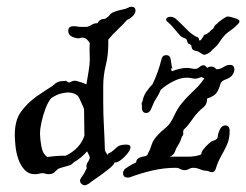

<svg xmlns="http://www.w3.org/2000/svg" viewBox="-20 -513 732 571"><path d="M657 -464Q663 -464 678.5 -459Q694 -454 692 -449Q692 -446 690 -444Q678 -431 669 -425Q660 -419 651 -411Q641 -401 633.5 -389Q626 -377 615 -368Q613 -367 611.5 -365Q610 -363 608 -361Q602 -355 594 -352Q590 -350 587 -350Q585 -350 578 -354.5Q571 -359 569 -360Q558 -362 554 -365Q550 -368 549 -377Q549 -379 545.5 -381Q542 -383 539 -384L535 -395Q534 -398 526.5 -400.5Q519 -403 514 -409Q501 -424 494.5 -432Q488 -440 477 -449Q472 -454 475.5 -458.5Q479 -463 486 -463H489Q497 -462 503.5 -456.5Q510 -451 531 -430Q534 -427 539.5 -421.5Q545 -416 548 -414L555 -409Q562 -404 567 -402.5Q572 -401 572 -393Q577 -392 579 -396Q581 -400 584 -403Q586 -409 589 -410Q592 -411 596 -412Q596 -412 596.5 -412.5Q597 -413 597 -414Q598 -416 600 -416Q602 -416 604 -419Q608 -424 611.5 -426Q615 -428 618 -435Q620 -439 622 -440Q624 -441 627 -444Q629 -447 641 -455.5Q653 -464 657 -464ZM243 34Q240 35 237.5 36.5Q235 38 232 38Q227 38 222.5 34Q218 30 218 24Q218 20 223 13Q228 7 231.5 0Q235 -7 238 -13Q238 -15 237.5 -15.5Q237 -16 237 -17Q237 -25 241 -30.5Q245 -36 247 -43Q247 -47 244.5 -52Q242 -57 239 -63Q222 -43 199 -30Q195 -25 189 -22L172 -17Q168 -16 163 -14.5Q158 -13 153 -11Q146 -4 140.5 0.5Q135 5 124 5Q119 5 115 3.5Q111 2 106 2Q102 2 96.5 3.5Q91 5 84 5Q65 5 53 -8Q41 -21 34.5 -40Q28 -59 26 -79Q24 -99 24 -112Q24 -155 42 -180Q60 -205 86 -224Q88 -226 89.5 -227Q91 -228 93 -229Q104 -237 115 -244Q126 -251 137 -258L139 -260Q151 -272 166 -272H172Q172 -272 172.5 -272.5Q173 -273 174 -273Q176 -273 180.5 -270Q185 -267 187 -268Q197 -273 201 -273Q205 -273 209 -272Q213 -271 218 -269Q223 -268 228 -266Q233 -264 237 -262Q240 -282 243.5 -301Q247 -320 247 -339Q247 -347 246.5 -359.5Q246 -372 247 -385Q243 -392 237.5 -396.5Q232 -401 225 -401H222Q220 -400 217.5 -399.5Q215 -399 211 -399Q211 -399 208.5 -399.5Q206 -400 202 -401Q183 -406 183 -421Q183 -435 198 -435Q206 -435 210.5 -434Q215 -433 225 -433H239Q248 -436 254 -440Q260 -444 270 -444Q276 -457 292 -457Q303 -463 306.5 -469Q310 -475 326 -480Q335 -483 344 -484.5Q353 -486 361 -490Q366 -493 371 -493Q383 -493 383 -481Q383 -475 377 -467.5Q371 -460 357 -453Q348 -442 330.5 -425.5Q313 -409 302 -395V-380Q302 -349 294.5 -318.5Q287 -288 287 -257V-212Q287 -173 289 -138Q291 -103 292 -65Q294 -62 296 -58.5Q298 -55 299 -52Q302 -58 310 -60Q320 -68 328 -75.5Q336 -83 356 -83Q368 -83 368 -75Q368 -68 359.5 -57Q351 -46 340.5 -38Q330 -30 324 -30H321L320 -28Q317 -21 300.5 -8Q284 5 266.5 17Q249 29 243 34ZM121 -46Q134 -48 147 -49Q160 -50 176 -50Q218 -71 231 -109Q231 -127 230.5 -147Q230 -167 230 -189Q223 -206 215.5 -221.5Q208 -237 182 -238Q175 -238 162 -235Q149 -232 132 -221Q123 -210 115.5 -190.5Q108 -171 103.5 -150.5Q99 -130 99 -115Q99 -101 103 -78Q107 -55 121 -46ZM367 14Q365 15 360 15Q346 15 346 2Q346 -5 352 -11Q356 -14 365 -19.5Q374 -25 385 -30Q385 -45 410 -48Q418 -50 419.5 -55Q421 -60 424 -64Q425 -65 432 -85.5Q439 -106 475 -135Q487 -145 497.5 -168Q508 -191 520 -205Q531 -219 543.5 -231Q556 -243 569 -256Q574 -262 579 -268Q584 -274 588 -280Q582 -282 579 -284Q575 -283 570.5 -281Q566 -279 560 -279Q556 -279 549.5 -280.5Q543 -282 536 -282Q517 -282 496 -271.5Q475 -261 458 -246Q454 -236 449 -227.5Q444 -219 439 -211L429 -188Q424 -177 415 -177Q402 -177 402 -194V-200Q402 -201 401.5 -202Q401 -203 401 -204Q401 -208 404 -212Q406 -226 414.5 -239Q423 -252 434 -263Q452 -302 460 -336Q463 -349 474 -349Q487 -349 488 -334Q489 -329 490 -321Q491 -313 493 -309Q491 -309 490 -310H488L491 -301Q516 -311 536 -311Q543 -311 549.5 -309.5Q556 -308 560 -308Q567 -308 573 -313.5Q579 -319 585 -319Q591 -319 596 -311Q601 -315 609 -315Q614 -315 617.5 -312.5Q621 -310 624 -307Q635 -307 644.5 -313.5Q654 -320 664 -320Q677 -320 677 -306Q677 -299 671.5 -290.5Q666 -282 652 -277L647 -275Q637 -271 634.5 -260.5Q632 -250 625 -238.5Q618 -227 596 -220V-219Q596 -202 583 -192Q570 -182 557 -165Q550 -155 542.5 -145Q535 -135 526 -127Q524 -122 525 -117Q526 -112 521 -107Q520 -104 519 -101Q518 -98 517 -95Q513 -86 508 -78.5Q503 -71 500 -61Q495 -50 484 -47H495Q513 -47 538 -47Q563 -47 579 -54Q578 -60 585 -69Q592 -78 600.5 -85.5Q609 -93 610 -93Q627 -97 627.5 -106.5Q628 -116 635 -130Q641 -140 650 -140Q663 -140 663 -123Q663 -100 655 -82.5Q647 -65 637.5 -48.5Q628 -32 622 -12Q619 -1 610 -1Q607 -1 603.5 -2.5Q600 -4 596 -5Q585 -5 575 -9.5Q565 -14 554 -14Q548 -14 542 -10.5Q536 -7 529 -7Q522 -7 516 -10.5Q510 -14 504 -14Q468 -14 433.5 -6Q399 2 367 14Z"/></svg>

Font: RU Serius
Style: Regular
Weight: 400
Designer: Robert E. Leuschke
Foundry: Robert E. Leuschke
Version: Version 1.011; ttfautohint (v1.8.3)